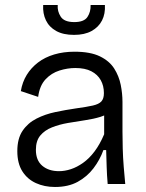

<svg xmlns="http://www.w3.org/2000/svg" viewBox="-20 -733 583 765"><path d="M199 12Q157 12 123 -3.5Q89 -19 69 -50.5Q49 -82 49 -131Q49 -181 70 -212Q91 -243 125.5 -260.5Q160 -278 200.5 -286.5Q241 -295 282 -301Q326 -307 350 -312.5Q374 -318 384 -329Q394 -340 394 -362Q394 -391 381.5 -413.5Q369 -436 344 -449Q319 -462 280 -462Q249 -462 217 -452Q185 -442 161.5 -417Q138 -392 132 -347L63 -370Q69 -406 86.5 -434.5Q104 -463 131.5 -484Q159 -505 196 -516Q233 -527 277 -527Q340 -527 378 -508.5Q416 -490 435 -460Q454 -430 461 -395Q468 -360 468 -327V-209Q468 -178 469 -141.5Q470 -105 473 -68Q476 -31 479 0H409Q406 -35 405 -68Q404 -101 403 -135H392Q378 -96 352.5 -62.5Q327 -29 289.5 -8.5Q252 12 199 12ZM215 -51Q238 -51 262.5 -59Q287 -67 311.5 -84.5Q336 -102 357 -130Q378 -158 395 -198V-296L423 -293Q408 -276 380.5 -267.5Q353 -259 319 -254Q285 -249 250.5 -243Q216 -237 187 -225.5Q158 -214 140.5 -193Q123 -172 123 -136Q123 -94 148.5 -72.5Q174 -51 215 -51ZM152 -713H210Q208 -688 222 -666.5Q236 -645 276 -645Q315 -645 328.5 -665.5Q342 -686 341 -713H398Q400 -678 386.5 -651.5Q373 -625 345 -609.5Q317 -594 275 -594Q232 -594 204 -609.5Q176 -625 163 -652Q150 -679 152 -713Z"/></svg>

Font: Bricolage Grotesque Light
Style: Regular
Weight: 300
Designer: Mathieu Triay
Foundry: Atelier Triay
Version: Version 1.000;gftools[0.9.30]